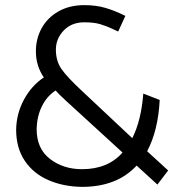

<svg xmlns="http://www.w3.org/2000/svg" viewBox="-20 -716 708 749"><path d="M554 -126Q597 -207 603 -326L539 -351Q531 -246 496 -177L299 -362Q242 -415 220 -446.5Q198 -478 198 -522Q198 -565 228.5 -597Q259 -629 309 -629Q347 -629 371.5 -621.5Q396 -614 415 -605Q434 -596 441 -593L469 -654Q429 -674 392 -685Q355 -696 309 -696Q251 -696 208 -671.5Q165 -647 142.5 -606Q120 -565 120 -516Q120 -459 151 -414Q103 -382 73.5 -327.5Q44 -273 43 -210Q43 -139 76.5 -89Q110 -39 168.5 -13.5Q227 12 300 13Q436 13 513 -70L594 4L636 -51ZM300 -56Q227 -56 175 -96Q123 -136 123 -212Q124 -262 143.5 -301.5Q163 -341 197 -363Q207 -351 234 -326L458 -121Q401 -56 300 -56Z"/></svg>

Font: Catamaran
Style: Regular
Weight: 400
Designer: Pria Ravichandran
Version: Version 1.000;PS 001.000;hotconv 1.0.70;makeotf.lib2.5.58329